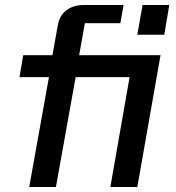

<svg xmlns="http://www.w3.org/2000/svg" viewBox="-20 -749 704 769"><path d="M530 -610 551 -729H658L638 -610ZM499 -440H283L204 0H97L176 -440H58L73 -528H190L212 -650Q219 -688 247 -708.5Q275 -729 316 -729H475L462 -656H320L297 -528H623L530 0H422Z"/></svg>

Font: Hubot Sans Medium
Style: Italic
Weight: 500
Italic angle: -10°
Designer: Deni Anggara
Foundry: GitHub
Version: Version 1.001; ttfautohint (v1.8.4.7-5d5b);gftools[0.9.31]